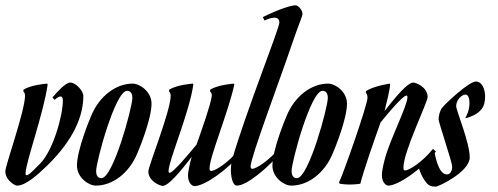

<svg xmlns="http://www.w3.org/2000/svg" viewBox="-63 -690 1871 721"><path d="M1 7C34 7 80 -35 114 -68C188 -140 250 -231 250 -330C250 -348 222 -380 201 -380C183 -380 152 -345 134 -324L142 -315C152 -324 173 -340 173 -312C173 -257 137 -125 87 -75C65 -53 46 -32 37 -32C34 -32 33 -34 33 -39C33 -78 102 -269 116 -373C116 -373 114 -376 114 -376C114 -376 54 -372 25 -353V-346C25 -346 31 -342 31 -331C31 -274 -44 -66 -43 -46C-42 -12 -7 7 1 7Z M279 -254C272 -238 226 -126 226 -68C226 -24 269 7 297 7C359 7 422 -39 453 -115C460 -131 506 -243 506 -301C506 -345 463 -376 435 -376C373 -376 310 -330 279 -254ZM414 -349C426 -349 434 -341 434 -322C434 -287 362 -21 318 -21C306 -21 298 -29 298 -48C298 -83 370 -349 414 -349Z M655 -94C652 -84 643 -47 643 -31C643 0 661 9 667 9C703 9 791 -50 846 -119L835 -129C792 -76 745 -49 731 -48C725 -48 724 -51 724 -59C724 -101 795 -270 817 -373L815 -376C815 -376 755 -372 726 -353V-346C726 -346 734 -342 732 -328C728 -297 696 -206 675 -147C648 -114 587 -41 574 -41C571 -41 570 -43 570 -48C570 -87 649 -269 663 -373L661 -376C661 -376 601 -372 572 -353V-346C572 -346 578 -342 578 -331C578 -274 494 -66 494 -46C495 -8 539 8 548 8C570 8 617 -49 657 -101C656 -97 655 -94 655 -94Z M1035 -529C1056 -591 1073 -631 1073 -636C1073 -654 1056 -670 1047 -670C1031 -670 990 -658 924 -626L930 -613C952 -623 986 -634 986 -605C986 -583 857 -261 808 -88C805 -78 804 -58 804 -53C804 -30 809 7 827 7C863 7 943 -58 1000 -127L989 -137C945 -84 899 -57 885 -56C880 -56 878 -59 878 -65C878 -99 986 -384 1035 -529Z M1013 -254C1006 -238 960 -126 960 -68C960 -24 1003 7 1031 7C1093 7 1156 -39 1187 -115C1194 -131 1240 -243 1240 -301C1240 -345 1197 -376 1169 -376C1107 -376 1044 -330 1013 -254ZM1148 -349C1160 -349 1168 -341 1168 -322C1168 -287 1096 -21 1052 -21C1040 -21 1032 -29 1032 -48C1032 -83 1104 -349 1148 -349Z M1290 0C1305 -57 1338 -151 1366 -230C1394 -265 1450 -331 1463 -331C1466 -331 1467 -329 1467 -324C1467 -294 1401 -164 1383 -96C1380 -86 1371 -49 1371 -33C1371 -2 1389 7 1395 7C1431 7 1519 -52 1574 -121L1563 -131C1520 -78 1473 -51 1459 -50C1453 -50 1452 -53 1452 -61C1452 -121 1543 -306 1543 -326C1542 -364 1498 -380 1489 -380C1467 -380 1421 -324 1381 -273C1387 -296 1402 -357 1402 -373L1400 -376C1400 -376 1340 -367 1311 -348V-341C1311 -341 1317 -337 1317 -323C1317 -295 1224 -31 1210 -5L1213 0C1225 2 1238 3 1249 3C1272 3 1290 0 1290 0Z M1724 -384C1698 -384 1608 -300 1597 -285C1588 -273 1584 -253 1584 -242C1584 -230 1635 -81 1635 -65C1635 -48 1628 -35 1615 -35C1581 -35 1569 -118 1569 -118L1509 -64C1515 -36 1535 -2 1549 6C1555 10 1567 11 1573 11C1584 11 1701 -45 1701 -99C1701 -154 1650 -276 1650 -291C1650 -317 1673 -335 1685 -335C1696 -335 1700 -318 1700 -305C1700 -289 1698 -272 1684 -246C1684 -246 1746 -257 1756 -303C1765 -343 1751 -384 1724 -384Z"/></svg>

Font: Romanesco
Style: Regular
Weight: 400
Designer: Astigmatic (AOETI)
Foundry: Astigmatic (AOETI)
Version: Version 1.000